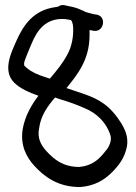

<svg xmlns="http://www.w3.org/2000/svg" viewBox="-20 -661 548 774"><path d="M135 -275C107 -239 81 -193 72 -143C60 -76 87 -27 118 7C160 53 215 93 302 93H303C360 89 400 65 431 34C458 7 483 -24 492 -72C498 -110 483 -141 469 -164C450 -194 427 -223 397 -244C354 -275 298 -288 248 -306C291 -359 341 -419 341 -519V-540C341 -540 343 -539 346 -539L357 -537C398 -529 412 -594 370 -602L357 -604C339 -609 325 -611 315 -618H314C300 -625 279 -633 258 -636L240 -640C231 -642 222 -640 214 -634C211 -634 207 -633 202 -632C115 -620 74 -560 45 -494C29 -456 -13 -378 37 -328C61 -304 98 -288 135 -275ZM87 -436C92 -450 99 -464 106 -482C130 -541 166 -590 243 -584L262 -581C264 -580 264 -581 266 -580C273 -573 276 -555 275 -537V-536C275 -501 265 -465 252 -442C233 -406 209 -377 181 -344C153 -353 127 -361 107 -374H106C96 -380 89 -386 86 -389H85V-390C82 -393 79 -395 78 -396C75 -408 79 -414 87 -436ZM138 -145V-146C145 -196 172 -233 202 -268C208 -266 215 -263 222 -261C256 -251 290 -239 321 -225C370 -205 409 -167 425 -116C432 -95 420 -69 407 -54H406V-53C380 -19 352 7 300 12C236 12 200 -16 167 -52C145 -76 129 -105 138 -145Z"/></svg>

Font: Stray Cat
Style: ExBd
Weight: 800
Version: Version 1.0